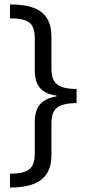

<svg xmlns="http://www.w3.org/2000/svg" viewBox="-20 -695 390 865"><path d="M25 150V87.5Q87.5 87.5 112.1 67.5Q136.7 47.5 136.7 -2.5V-145Q136.7 -197.5 160.4 -225Q184.2 -252.5 235 -260.8V-264.2Q183.3 -271.7 160 -298.8Q136.7 -325.8 136.7 -379.2V-524.2Q136.7 -573.3 112.9 -592.9Q89.2 -612.5 25 -612.5V-675Q90.8 -675 131.7 -659.6Q172.5 -644.2 192.1 -612.1Q211.7 -580 211.7 -529.2V-384.2Q211.7 -335 237.5 -314.6Q263.3 -294.2 325 -294.2V-230.8Q262.5 -230 237.1 -210Q211.7 -190 211.7 -140.8V4.2Q211.7 53.3 191.7 85.8Q171.7 118.3 130.4 134.2Q89.2 150 25 150Z"/></svg>

Font: Funnel Sans Light Light
Style: Regular
Weight: 300
Version: Version 1.000